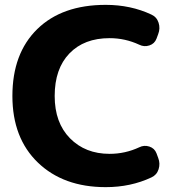

<svg xmlns="http://www.w3.org/2000/svg" viewBox="-20 -760 732 790"><path d="M415 10Q241 10 136 -91Q31 -192 31 -365Q31 -540 133 -640Q235 -740 415 -740Q518 -740 603 -700Q625 -690 632.5 -666.5Q640 -643 631 -620L624 -601Q616 -580 594.5 -573Q573 -566 553 -576Q495 -603 431 -603Q326 -603 265.5 -540Q205 -477 205 -365Q205 -255 268 -191Q331 -127 431 -127Q495 -127 553 -154Q573 -164 594.5 -157Q616 -150 624 -129L631 -110Q640 -87 632.5 -63.5Q625 -40 603 -30Q518 10 415 10Z"/></svg>

Font: Rounded Mplus 1c ExtraBold
Style: Regular
Weight: 800
Version: Version 1.059.20150529